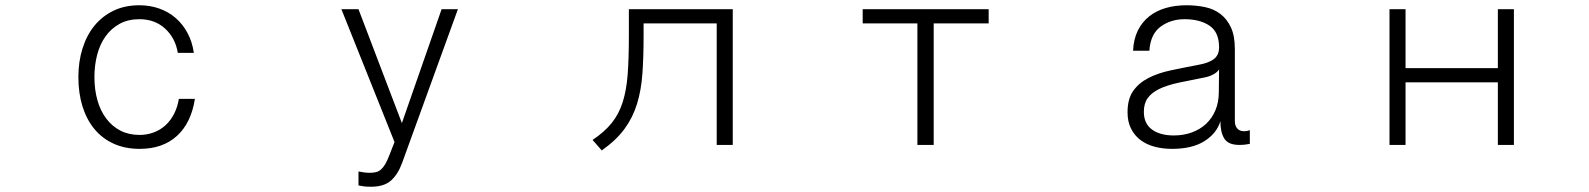

<svg xmlns="http://www.w3.org/2000/svg" viewBox="-20 -511 6040 730"><path d="M721 -135Q707 -44 653 5.5Q599 55 511 55Q455 55 411.5 35Q368 15 338.5 -21Q309 -57 293.5 -107Q278 -157 278 -218Q278 -276 293.5 -326Q309 -376 338.5 -412.5Q368 -449 411 -470Q454 -491 510 -491Q550 -491 585.5 -478.5Q621 -466 648 -442.5Q675 -419 693 -385.5Q711 -352 717 -310H656Q647 -366 608 -402Q569 -438 510 -438Q467 -438 435 -420.5Q403 -403 381.5 -373Q360 -343 349.5 -303Q339 -263 339 -218Q339 -170 350.5 -129.5Q362 -89 384.5 -59.5Q407 -30 438.5 -14Q470 2 511 2Q539 2 564.5 -7.5Q590 -17 609.5 -35Q629 -53 642 -78.5Q655 -104 660 -135Z M1721 -476 1509 108Q1493 152 1466.5 175.5Q1440 199 1391 199Q1373 199 1362.5 197.5Q1352 196 1343 194V141Q1368 146 1385 146Q1399 146 1409.5 143.5Q1420 141 1428.5 133.5Q1437 126 1444.5 113.5Q1452 101 1460 80L1480 29L1278 -476H1343L1508 -43L1659 -476Z M2766 40H2705V-422H2427V-373Q2427 -294 2422.5 -231Q2418 -168 2402 -116Q2386 -64 2354.5 -21Q2323 22 2268 61L2233 21Q2278 -9 2305.5 -43Q2333 -77 2347.5 -122.5Q2362 -168 2366.5 -229Q2371 -290 2371 -373V-476H2766Z M3739 -422H3530V40H3468V-422H3260V-476H3739Z M4615 -247Q4608 -236 4593 -228Q4578 -220 4562 -217Q4505 -206 4461 -196.5Q4417 -187 4388 -173Q4359 -159 4344 -138.5Q4329 -118 4329 -86Q4329 -41 4360 -18.5Q4391 4 4443 4Q4480 4 4511.5 -7.5Q4543 -19 4565.5 -40Q4588 -61 4601 -91.5Q4614 -122 4614 -160ZM4732 36Q4721 38 4712.5 39Q4704 40 4692 40Q4650 40 4635 16Q4620 -8 4620 -50Q4606 -4 4559.5 25.5Q4513 55 4436 55Q4401 55 4370.5 47Q4340 39 4317 22Q4294 5 4280.5 -21.5Q4267 -48 4267 -84Q4267 -134 4288 -164.5Q4309 -195 4345.5 -214Q4382 -233 4431.5 -243.5Q4481 -254 4539 -265Q4577 -272 4596 -287Q4615 -302 4615 -331Q4615 -389 4578.5 -413.5Q4542 -438 4484 -438Q4431 -438 4392.5 -409.5Q4354 -381 4350 -318H4288Q4290 -362 4306 -394.5Q4322 -427 4349 -448.5Q4376 -470 4412 -480.5Q4448 -491 4491 -491Q4528 -491 4561.5 -484Q4595 -477 4620 -458Q4645 -439 4660 -407Q4675 -375 4675 -325V-51Q4675 -33 4684 -22.5Q4693 -12 4711 -12Q4716 -12 4721.5 -13Q4727 -14 4732 -16Z M5736 40H5675V-198H5324V40H5263V-476H5324V-252H5675V-476H5736Z"/></svg>

Font: NanumGothicCoding
Style: Regular
Weight: 400
Monospace: yes
Designer: Kwon Bruce; Nicolas Noh; Sung-woo Choi; Go-un Cha; Soo-hyun Park;
Foundry: NHN Corporation
Version: Version 2.000;PS 1;hotconv 1.0.49;makeotf.lib2.0.14853